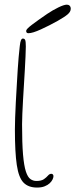

<svg xmlns="http://www.w3.org/2000/svg" viewBox="-20 -800 331 844"><path d="M143 24.5Q104.5 24.5 83.2 2.5Q62 -19.5 53.8 -75Q45.5 -130.5 45.5 -230.5Q45.5 -249.5 46.5 -281Q47.5 -312.5 49.5 -350.2Q51.5 -388 53.8 -425.8Q56 -463.5 58 -496Q60 -528.5 62 -549Q65 -580.5 67 -598.2Q69 -616 72.2 -623.2Q75.5 -630.5 80.5 -630.5Q88 -630.5 90.8 -623.8Q93.5 -617 93.5 -595.5Q93.5 -579 92.2 -552.2Q91 -525.5 89.2 -493.2Q87.5 -461 85.2 -426.8Q83 -392.5 81.2 -359.8Q79.5 -327 78.2 -299.5Q77 -272 77 -253.5Q77 -170.5 81.2 -120.8Q85.5 -71 93.8 -46Q102 -21 113.8 -12.8Q125.5 -4.5 140 -4.5Q161.5 -4.5 172.8 -12.2Q184 -20 190.8 -28Q197.5 -36 205.5 -36Q210 -36 212.5 -33Q215 -30 215 -25.5Q215 -19.5 211 -11Q207 -2.5 198.5 5.5Q190 13.5 176.2 19Q162.5 24.5 143 24.5ZM105 -654Q100 -654 97.5 -656.5Q95 -659 95 -664.5Q95 -672 120.8 -691.5Q146.5 -711 187.5 -739Q212 -755.5 236.8 -767.5Q261.5 -779.5 274 -779.5Q281.5 -779.5 286.2 -774.8Q291 -770 291 -761.5Q291 -748.5 277.5 -737Q264 -725.5 234 -708.5Q197.5 -688 160.2 -671Q123 -654 105 -654Z"/></svg>

Font: Gluten Thin
Style: Regular
Weight: 100
Designer: Tyler Finck
Foundry: Etcetera Type Company
Version: Version 1.300